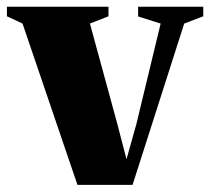

<svg xmlns="http://www.w3.org/2000/svg" viewBox="-42 -532 606 554"><path d="M181.5 1.5 23 -464 -22 -485V-512.5H271V-485L217.5 -464L296.5 -174.5L323 -72.5L351.5 -174L421.5 -464L356.5 -484.5V-512.5H544.5V-485L489.5 -464L340.5 1.5Z"/></svg>

Font: Merriweather 120pt Black
Style: Regular
Weight: 900
Designer: Eben Sorkin
Foundry: Eben Sorkin
Version: Version 2.100